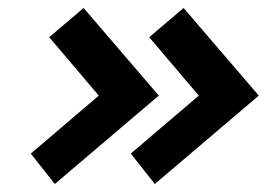

<svg xmlns="http://www.w3.org/2000/svg" viewBox="-20 -520 667 480"><path d="M117 -60 57 -136 227 -281 103 -427 189 -500 377 -281ZM367 -60 307 -136 477 -281 353 -427 439 -500 627 -281Z"/></svg>

Font: Exo Thin
Style: Bold Italic
Weight: 700
Italic angle: -9°
Version: Version 2.000